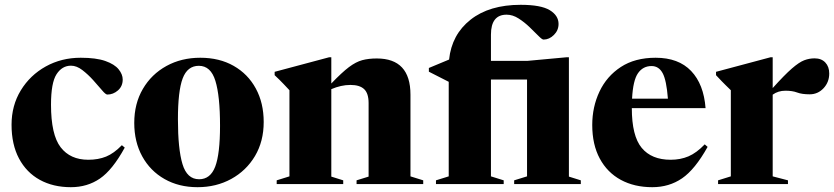

<svg xmlns="http://www.w3.org/2000/svg" viewBox="-20 -765 3468 798"><path d="M315.5 -525Q379.5 -525 417.8 -511.5Q456 -498 473 -477Q490 -456 490 -434.5Q490 -406.5 470.2 -389.2Q450.5 -372 426 -372Q419 -372 403.8 -390.2Q388.5 -408.5 367.2 -432Q346 -455.5 322.2 -473.8Q298.5 -492 275 -492Q238 -492 215 -456.5Q192 -421 192 -330Q192 -205 232 -153Q272 -101 347 -101Q388.5 -101 421 -114.2Q453.5 -127.5 486.5 -161.5L498.5 -151.5Q447.5 -58.5 395.2 -22.8Q343 13 274.5 13Q201 13 145.5 -17.5Q90 -48 59 -106.2Q28 -164.5 28 -246.5Q28 -326.5 66.5 -389.5Q105 -452.5 170.2 -488.8Q235.5 -525 315.5 -525Z M801 13Q723.5 13 664 -20.8Q604.5 -54.5 571.2 -115Q538 -175.5 538 -254Q538 -334.5 573.8 -395.5Q609.5 -456.5 671.8 -490.8Q734 -525 812.5 -525Q892 -525 951.2 -491.2Q1010.5 -457.5 1043.2 -397.2Q1076 -337 1076 -258Q1076 -177.5 1039.8 -116.5Q1003.5 -55.5 941 -21.2Q878.5 13 801 13ZM807.5 -20Q854.5 -20 874.5 -72.5Q894.5 -125 894.5 -242.5Q894.5 -366.5 875.2 -429Q856 -491.5 806.5 -491.5Q759 -491.5 739.2 -439Q719.5 -386.5 719.5 -269.5Q719.5 -145.5 738.5 -82.8Q757.5 -20 807.5 -20Z M1462 -15.5 1512 -31V-336.5Q1512 -377 1493.5 -394.5Q1475 -412 1436.5 -412Q1416.5 -412 1396.8 -407.5Q1377 -403 1357 -394.5V-31L1406.5 -15.5V0H1130V-15.5L1183 -32V-390Q1174.5 -399 1159 -415.5Q1143.5 -432 1121.5 -452.5V-466.5L1348 -527H1357V-418Q1401 -464 1430.2 -486Q1459.5 -508 1485.8 -515Q1512 -522 1546 -522Q1686 -522 1686 -371.5V-32L1739 -15.5V0H1462Z M2020.5 -32 2073.5 -15.5V0H1792V-15.5L1845 -32V-425L1762.5 -467V-482.5L1846.5 -517.5Q1857.5 -621.5 1935.8 -683.2Q2014 -745 2144 -745Q2228 -745 2264.8 -722.8Q2301.5 -700.5 2301.5 -665.5Q2301.5 -639 2282.2 -619.8Q2263 -600.5 2239 -600.5Q2233 -600.5 2217.8 -616Q2202.5 -631.5 2181.2 -652Q2160 -672.5 2135.5 -688.2Q2111 -704 2085.5 -704Q2020.5 -704 2020.5 -621V-512H2172L2335 -527H2344.5V-31L2394 -15.5V0H2117V-15.5L2170.5 -32V-434.5H2020.5Z M2705 -525Q2800 -525 2852.5 -470Q2905 -415 2912.5 -315.5H2606Q2606 -200 2647 -150.5Q2688 -101 2767.5 -101Q2808 -101 2841.5 -115.2Q2875 -129.5 2909 -165L2921 -154.5Q2868.5 -60.5 2814.8 -23.8Q2761 13 2691 13Q2616.5 13 2560.2 -17.5Q2504 -48 2472.8 -106Q2441.5 -164 2441.5 -245.5Q2441.5 -320.5 2471.5 -384.2Q2501.5 -448 2560.2 -486.5Q2619 -525 2705 -525ZM2688 -490.5Q2652.5 -490.5 2631.8 -461Q2611 -431.5 2607 -355H2756Q2750 -432 2734 -461.2Q2718 -490.5 2688 -490.5Z M3365.5 -522.5Q3394 -522.5 3410.2 -505.2Q3426.5 -488 3426.5 -459.5Q3426.5 -423.5 3402.8 -398.2Q3379 -373 3345.5 -373Q3313 -373 3293.2 -380.5Q3273.5 -388 3244.5 -388Q3214 -388 3191.5 -371.5V-32L3255 -15.5V0H2964.5V-15.5L3017.5 -32V-390Q3007.5 -400 2995.5 -411.5Q2983.5 -423 2956 -452.5V-466.5L3182.5 -527H3191.5V-399Q3241 -454 3271.2 -480.2Q3301.5 -506.5 3322.5 -514.5Q3343.5 -522.5 3365.5 -522.5Z"/></svg>

Font: Newsreader 72pt
Style: Bold
Weight: 700
Designer: Hugues Gentile
Foundry: Production Type
Version: Version 1.003; ttfautohint (v1.8.3)